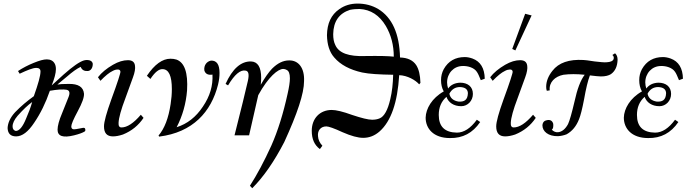

<svg xmlns="http://www.w3.org/2000/svg" viewBox="-20 -743 3785 1054"><path d="M489.1 -394.3C485.7 -406.9 475.4 -413.7 457.1 -413.7C451.4 -413.7 446.9 -412.6 441.1 -411.4C417.1 -404.6 379.4 -378.3 329.1 -333.7L264 -274.3C278.9 -312 286.9 -341.7 286.9 -363.4C286.9 -376 284.6 -386.3 280 -394.3C272 -409.1 257.1 -417.1 236.6 -417.1C219.4 -417.1 195.4 -410.3 164.6 -397.7C133.7 -385.1 105.1 -370.3 78.9 -353.1L88 -338.3C129.1 -357.7 160 -370.3 179.4 -370.3C194.3 -370.3 202.3 -363.4 202.3 -350.9C202.3 -326.9 189.7 -282.3 165.7 -214.9C129.1 -188.6 94.9 -160 62.9 -126.9C36.6 -98.3 22.9 -68.6 21.7 -40C22.9 -9.1 38.9 5.7 68.6 5.7C101.7 5.7 134.9 -19.4 168 -69.7C202.3 -120 230.9 -178.3 253.7 -244.6C273.1 -248 290.3 -250.3 306.3 -251.4C324.6 -252.6 337.1 -251.4 345.1 -250.3C362.3 -246.9 365.7 -233.1 355.4 -208L321.1 -122.3C304 -82.3 296 -51.4 296 -30.9C296 4.6 325.7 14.9 386.3 0C413.7 -6.9 433.1 -13.7 445.7 -21.7C449.1 -25.1 449.1 -29.7 448 -34.3C446.9 -40 442.3 -42.3 435.4 -41.1C430.9 -41.1 400 -33.1 386.3 -33.1C376 -33.1 371.4 -38.9 371.4 -49.1C371.4 -60.6 382.9 -88 406.9 -132.6C430.9 -177.1 442.3 -209.1 441.1 -228.6C437.7 -265.1 410.3 -283.4 356.6 -282.3C326.9 -282.3 306.3 -281.1 294.9 -278.9L348.6 -323.4C376 -347.4 401.1 -365.7 422.9 -376C429.7 -358.9 442.3 -352 461.7 -353.1C481.1 -354.3 490.3 -374.9 489.1 -394.3ZM156.6 -182.9C148.6 -154.3 137.1 -123.4 123.4 -92.6C105.1 -46.9 85.7 -24 66.3 -24C54.9 -27.4 49.1 -35.4 49.1 -49.1C49.1 -66.3 58.3 -85.7 76.6 -107.4C107.4 -141.7 133.7 -166.9 156.6 -182.9Z M753.1 -113.1C713.1 -66.3 677.7 -43.4 646.9 -43.4C635.4 -43.4 629.7 -51.4 630.9 -68.6C632 -96 644.6 -141.7 668.6 -204.6L709.7 -317.7C720 -345.1 723.4 -366.9 721.1 -381.7C718.9 -402.3 706.3 -412.6 682.3 -412.6C657.1 -412.6 629.7 -404.6 600 -387.4C564.6 -366.9 537.1 -344 517.7 -318.9L531.4 -299.4C557.7 -326.9 580.6 -345.1 597.7 -353.1C608 -358.9 617.1 -361.1 622.9 -361.1C634.3 -362.3 640 -358.9 641.1 -349.7C642.3 -344 626.3 -292.6 590.9 -196.6C564.6 -123.4 550.9 -74.3 550.9 -49.1C550.9 -12.6 566.9 5.7 600 5.7C616 5.7 634.3 2.3 654.9 -4.6C702.9 -24 740.6 -54.9 768 -96Z M1177.1 -278.9C1182.9 -302.9 1185.1 -323.4 1185.1 -342.9C1185.1 -389.7 1169.1 -411.4 1138.3 -410.3C1114.3 -405.7 1098.3 -384 1101.7 -356.6C1106.3 -340.6 1117.7 -332.6 1134.9 -332.6C1138.3 -332.6 1142.9 -332.6 1146.3 -333.7C1149.7 -273.1 1132.6 -214.9 1093.7 -157.7C1056 -100.6 1008 -62.9 949.7 -44.6C981.7 -106.3 1001.1 -173.7 1006.9 -246.9C1012.6 -344 993.1 -400 948.6 -416C938.3 -419.4 926.9 -420.6 915.4 -420.6C872 -420.6 828.6 -389.7 786.3 -326.9L805.7 -309.7C829.7 -346.3 852.6 -364.6 872 -363.4C906.3 -363.4 923.4 -326.9 923.4 -253.7C923.4 -227.4 921.1 -200 916.6 -171.4C905.1 -94.9 883.4 -37.7 850.3 1.1L853.7 6.9C1037.7 -16 1139.4 -128 1177.1 -278.9Z M1540.6 36.6C1612.6 -120 1649.1 -230.9 1649.1 -297.1C1652.6 -370.3 1618.3 -412.6 1566.9 -411.4C1534.9 -411.4 1504 -396.6 1473.1 -365.7C1454.9 -346.3 1434.3 -317.7 1411.4 -277.7C1412.6 -290.3 1413.7 -302.9 1413.7 -315.4C1413.7 -373.7 1395.4 -404.6 1357.7 -405.7C1302.9 -406.9 1256 -365.7 1218.3 -282.3L1232 -274.3C1267.4 -333.7 1299.4 -361.1 1328 -355.4C1345.1 -353.1 1348.6 -333.7 1340.6 -298.3C1328 -243.4 1304 -144 1267.4 0H1347.4L1397.7 -220.6C1453.7 -322.3 1506.3 -364.6 1534.9 -364.6C1541.7 -364.6 1548.6 -362.3 1554.3 -358.9C1565.7 -353.1 1571.4 -338.3 1571.4 -313.1C1571.4 -292.6 1566.9 -264 1558.9 -228.6C1534.9 -118.9 1505.1 -24 1469.7 56C1429.7 144 1389.7 218.3 1352 276.6L1364.6 290.3C1427.4 227.4 1485.7 142.9 1540.6 36.6Z M2288 -288C2286.9 -331.4 2278.9 -363.4 2265.1 -385.1C2248 -411.4 2218.3 -426.3 2176 -427.4C2172.6 -558.9 2132.6 -646.9 2056 -693.7C2022.9 -713.1 1985.1 -723.4 1942.9 -723.4C1905.1 -723.4 1870.9 -713.1 1842.3 -692.6C1797.7 -661.7 1776 -614.9 1774.9 -549.7C1776 -498.3 1788.6 -457.1 1814.9 -427.4C1849.1 -387.4 1900.6 -360 1968 -345.1C2005.7 -337.1 2062.9 -333.7 2138.3 -332.6C2137.1 -284.6 2132.6 -240 2122.3 -197.7C2108.6 -138.3 2089.1 -104 2065.1 -93.7C2052.6 -88 2037.7 -85.7 2022.9 -85.7C2001.1 -85.7 1964.6 -94.9 1913.1 -112C1862.9 -130.3 1825.1 -139.4 1801.1 -139.4C1736 -139.4 1691.4 -92.6 1691.4 -25.1C1691.4 20.6 1706.3 53.7 1736 75.4L1749.7 57.1C1734.9 41.1 1726.9 24 1725.7 4.6C1722.3 -26.3 1740.6 -49.1 1771.4 -49.1C1784 -49.1 1813.7 -38.9 1860.6 -17.1C1907.4 3.4 1945.1 13.7 1973.7 13.7C2006.9 13.7 2036.6 2.3 2064 -21.7C2126.9 -77.7 2162.3 -180.6 2171.4 -330.3C2216 -329.1 2261.7 -302.9 2281.1 -280ZM2141.7 -432C2113.1 -435.4 2061.7 -436.6 1985.1 -435.4C1894.9 -432 1840 -451.4 1820.6 -496C1812.6 -512 1809.1 -531.4 1809.1 -555.4C1810.3 -625.1 1841.1 -669.7 1901.7 -689.1C1918.9 -692.6 1937.1 -693.7 1954.3 -693.7C2014.9 -690.3 2062.9 -659.4 2098.3 -600C2126.9 -550.9 2141.7 -494.9 2141.7 -432Z M2641.1 -310.9C2640 -369.1 2617.1 -405.7 2573.7 -421.7C2557.7 -427.4 2544 -429.7 2531.4 -429.7C2480 -429.7 2441.1 -408 2416 -363.4C2405.7 -344 2401.1 -324.6 2401.1 -302.9C2401.1 -280 2405.7 -259.4 2416 -241.1C2350.9 -204.6 2317.7 -146.3 2316.6 -97.1C2316.6 -37.7 2358.9 14.9 2450.3 14.9C2520 16 2574.9 -12.6 2616 -73.1L2597.7 -85.7C2563.4 -38.9 2526.9 -14.9 2488 -14.9C2421.7 -16 2388.6 -48 2388.6 -112C2388.6 -153.1 2402.3 -186.3 2430.9 -211.4C2441.1 -180.6 2470.9 -160 2512 -160C2547.4 -160 2576 -189.7 2576 -227.4C2576 -267.4 2547.4 -289.1 2506.3 -289.1C2477.7 -288 2454.9 -277.7 2440 -257.1C2436.6 -267.4 2434.3 -278.9 2434.3 -290.3C2434.3 -340.6 2470.9 -380.6 2520 -380.6C2548.6 -381.7 2582.9 -371.4 2597.7 -348.6C2603.4 -340.6 2610.3 -325.7 2619.4 -302.9ZM2548.6 -232C2547.4 -192 2526.9 -184 2498.3 -185.1C2468.6 -189.7 2451.4 -204.6 2446.9 -228.6C2459.4 -252.6 2478.9 -265.1 2505.1 -265.1C2532.6 -264 2547.4 -253.7 2548.6 -232Z M2906.3 -113.1C2866.3 -66.3 2830.9 -43.4 2800 -43.4C2788.6 -43.4 2782.9 -51.4 2784 -68.6C2785.1 -96 2797.7 -141.7 2821.7 -204.6L2862.9 -317.7C2873.1 -345.1 2876.6 -366.9 2874.3 -381.7C2872 -402.3 2859.4 -412.6 2835.4 -412.6C2810.3 -412.6 2782.9 -404.6 2753.1 -387.4C2717.7 -366.9 2690.3 -344 2670.9 -318.9L2684.6 -299.4C2710.9 -326.9 2733.7 -345.1 2750.9 -353.1C2761.1 -358.9 2770.3 -361.1 2776 -361.1C2787.4 -362.3 2793.1 -358.9 2794.3 -349.7C2795.4 -344 2779.4 -292.6 2744 -196.6C2717.7 -123.4 2704 -74.3 2704 -49.1C2704 -12.6 2720 5.7 2753.1 5.7C2769.1 5.7 2787.4 2.3 2808 -4.6C2856 -24 2893.7 -54.9 2921.1 -96ZM2862.9 -667.4 2792 -474.3 2809.1 -466.3 2898.3 -658.3Z M3370.3 -414.9C3370.3 -430.9 3365.7 -442.3 3356.6 -450.3C3355.4 -450.3 3350.9 -446.9 3341.7 -441.1C3348.6 -435.4 3350.9 -428.6 3348.6 -419.4C3345.1 -408 3331.4 -402.3 3309.7 -401.1C3296 -400 3274.3 -402.3 3244.6 -405.7C3209.1 -411.4 3188.6 -413.7 3182.9 -413.7C3104 -418.3 3046.9 -398.9 3012.6 -354.3C2989.7 -325.7 2978.3 -296 2978.3 -266.3C2978.3 -258.3 2979.4 -250.3 2981.7 -244.6L2997.7 -246.9C2993.1 -291.4 3026.3 -323.4 3073.1 -332.6C3107.4 -337.1 3146.3 -337.1 3189.7 -332.6C3166.9 -302.9 3148.6 -253.7 3133.7 -185.1C3118.9 -122.3 3107.4 -81.1 3098.3 -61.7C3083.4 -34.3 3065.1 -19.4 3043.4 -17.1C3030.9 -16 3019.4 -20.6 3009.1 -30.9C3016 -35.4 3018.3 -45.7 3017.1 -62.9C3012.6 -80 3001.1 -86.9 2982.9 -83.4C2968 -81.1 2958.9 -72 2957.7 -54.9C2957.7 -21.7 2989.7 5.7 3043.4 4.6C3060.6 3.4 3075.4 0 3090.3 -5.7C3121.1 -22.9 3144 -50.3 3158.9 -89.1C3166.9 -108.6 3176 -144 3186.3 -197.7C3196.6 -256 3206.9 -299.4 3218.3 -329.1C3246.9 -325.7 3267.4 -323.4 3278.9 -323.4C3302.9 -323.4 3321.1 -328 3333.7 -336C3357.7 -353.1 3369.1 -379.4 3370.3 -414.9Z M3729.1 -310.9C3728 -369.1 3705.1 -405.7 3661.7 -421.7C3645.7 -427.4 3632 -429.7 3619.4 -429.7C3568 -429.7 3529.1 -408 3504 -363.4C3493.7 -344 3489.1 -324.6 3489.1 -302.9C3489.1 -280 3493.7 -259.4 3504 -241.1C3438.9 -204.6 3405.7 -146.3 3404.6 -97.1C3404.6 -37.7 3446.9 14.9 3538.3 14.9C3608 16 3662.9 -12.6 3704 -73.1L3685.7 -85.7C3651.4 -38.9 3614.9 -14.9 3576 -14.9C3509.7 -16 3476.6 -48 3476.6 -112C3476.6 -153.1 3490.3 -186.3 3518.9 -211.4C3529.1 -180.6 3558.9 -160 3600 -160C3635.4 -160 3664 -189.7 3664 -227.4C3664 -267.4 3635.4 -289.1 3594.3 -289.1C3565.7 -288 3542.9 -277.7 3528 -257.1C3524.6 -267.4 3522.3 -278.9 3522.3 -290.3C3522.3 -340.6 3558.9 -380.6 3608 -380.6C3636.6 -381.7 3670.9 -371.4 3685.7 -348.6C3691.4 -340.6 3698.3 -325.7 3707.4 -302.9ZM3636.6 -232C3635.4 -192 3614.9 -184 3586.3 -185.1C3556.6 -189.7 3539.4 -204.6 3534.9 -228.6C3547.4 -252.6 3566.9 -265.1 3593.1 -265.1C3620.6 -264 3635.4 -253.7 3636.6 -232Z"/></svg>

Font: GFS Goschen
Style: Italic
Weight: 400
Designer: George D. Matthiopoulos
Foundry: George D. Matthiopoulos
Version: Fontographer 4.7 9/28/09 FG4M≠0000002248